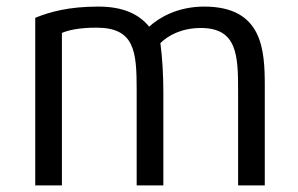

<svg xmlns="http://www.w3.org/2000/svg" viewBox="-20 -561 904 583"><path d="M784 2H703V-286C703 -393 700 -476 590 -476C531 -476 490 -453 467 -430C473 -386 476 -331 476 -283V2H395V-288C395 -405 389 -477 273 -477C222 -477 189 -470 168 -461V2H87V-507C132 -525 188 -541 279 -541C354 -541 402 -518 433 -480C462 -507 519 -541 600 -541C778 -541 784 -409 784 -300Z"/></svg>

Font: Repo Regular
Style: Regular
Weight: 400
Designer: Stefan Peev
Foundry: Context Ltd
Version: Version 1.502